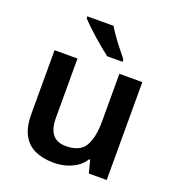

<svg xmlns="http://www.w3.org/2000/svg" viewBox="-139 -877 916 999"><g transform="rotate(20 319.0 -378.0)"><path d="M268 10Q208 10 164 -10.5Q120 -31 97 -75Q74 -119 74 -188V-542H201V-214Q201 -154 225 -123.5Q249 -93 300 -93Q376 -93 404.5 -140.5Q433 -188 433 -278V-542H560V0H461L443 -70H437Q420 -42 393 -24.5Q366 -7 334.5 1.5Q303 10 268 10ZM319 -766Q332 -744 351.5 -716.5Q371 -689 391.5 -663.5Q412 -638 427 -619V-606H342Q324 -620 300 -639.5Q276 -659 252 -680.5Q228 -702 207 -722Q186 -742 174 -756V-766Z"/></g></svg>

Font: Noto Sans Symbols SemiBold
Style: Regular
Weight: 600
Version: Version 2.002